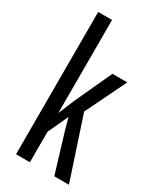

<svg xmlns="http://www.w3.org/2000/svg" viewBox="-187 -791 708 852"><g transform="rotate(30 166.5 -364.5)"><path d="M51 -729H122V-252L156 -334L243 -523H319L218 -315L322 0H247L186 -201L170 -260L122 -156V0H51Z"/></g></svg>

Font: Mona Sans Condensed
Style: Regular
Weight: 400
Width: 3
Designer: Deni Anggara
Foundry: GitHub
Version: Version 2.000